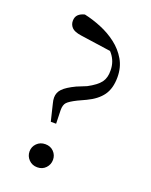

<svg xmlns="http://www.w3.org/2000/svg" viewBox="-143 -826 718 915"><g transform="rotate(20 216.0 -368.0)"><path d="M161 13Q135 13 118 -4.5Q101 -22 101 -46Q101 -70 118 -87Q135 -104 161 -104Q187 -104 203.5 -87Q220 -70 220 -46Q220 -22 203.5 -4.5Q187 13 161 13ZM374 -521Q374 -464 349 -429Q324 -394 273 -370L232 -351Q196 -333 184.5 -320.5Q173 -308 173 -282L175 -213H148L138 -254Q132 -281 127.5 -297.5Q123 -314 123 -327Q123 -353 141.5 -372Q160 -391 204 -412L253 -432Q298 -456 315.5 -479.5Q333 -503 332 -540Q332 -585 304.5 -619Q277 -653 219 -686L331 -622L143 -649Q108 -654 95 -668Q82 -682 82 -701Q82 -721 93.5 -732.5Q105 -744 126 -749Q168 -740 212 -722Q256 -704 292.5 -676Q329 -648 351.5 -609.5Q374 -571 374 -521Z"/></g></svg>

Font: Noto Serif TC ExtraLight
Style: Regular
Weight: 400
Version: Version 2.002-H1;hotconv 1.1.0;makeotfexe 2.6.0